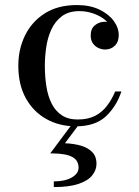

<svg xmlns="http://www.w3.org/2000/svg" viewBox="-20 -490 550 760"><path d="M280.5 10Q215 10 163.5 -18.8Q112 -47.5 82.2 -101.2Q52.5 -155 52.5 -230Q52.5 -295 79 -349.5Q105.5 -404 157.2 -437Q209 -470 284.5 -470Q335.5 -470 372.5 -452.5Q409.5 -435 429.8 -407.8Q450 -380.5 450 -351Q450 -324 434.5 -309Q419 -294 396 -294Q383.5 -294 370.2 -299.8Q357 -305.5 348 -317.8Q339 -330 339 -350Q339 -376.5 356 -390.2Q373 -404 396 -404Q417.5 -404 433.2 -390.8Q449 -377.5 449 -351H426.5Q426.5 -372.5 415 -390Q403.5 -407.5 384 -420Q364.5 -432.5 341.2 -439.2Q318 -446 294.5 -446Q252 -446 225 -425.8Q198 -405.5 183.2 -373.2Q168.5 -341 163 -303.2Q157.5 -265.5 157.5 -230Q157.5 -187 163.5 -148.5Q169.5 -110 184.2 -80.5Q199 -51 224.2 -34Q249.5 -17 287.5 -17Q327.5 -17 355.8 -31.2Q384 -45.5 403.2 -70.8Q422.5 -96 436 -128H460.5Q441 -68.5 398.8 -29.2Q356.5 10 280.5 10ZM193 250.5V228Q237.5 228 264.2 212.5Q291 197 291 174Q291 151 276.5 138.5Q262 126 236.8 121.5Q211.5 117 179 117L267 -1H295.5L237 77Q273.5 78.5 301.5 87Q329.5 95.5 345.8 112.8Q362 130 362 158Q362 183 345 204.2Q328 225.5 290.8 238Q253.5 250.5 193 250.5Z"/></svg>

Font: BodoniModa 10 Custom
Style: Regular
Weight: 400
Designer: Owen Earl
Foundry: indestructible type
Version: Version 2.005